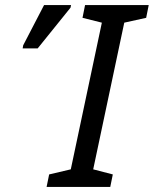

<svg xmlns="http://www.w3.org/2000/svg" viewBox="-20 -734 604 754"><path d="M163 0 173 -49 258 -69 380 -645 304 -664 314 -714H564L554 -664L468 -645L346 -69L423 -49L413 0ZM69 -544 71 -556 153 -714H259L257 -704L128 -544Z"/></svg>

Font: Noto Sans
Style: Italic
Weight: 400
Italic angle: -12°
Designer: Monotype Design Team
Foundry: Monotype Imaging Inc.
Version: Version 2.013; ttfautohint (v1.8.4.7-5d5b)